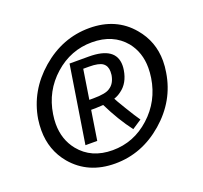

<svg xmlns="http://www.w3.org/2000/svg" viewBox="-113 -753 956 902"><g transform="rotate(-20 365.0 -302.0)"><path d="M104 -75Q43 -148 43 -247Q43 -274 47 -302Q69 -436 176.5 -529Q284 -622 418 -622Q552 -622 630 -529Q692 -456 692 -359Q692 -331 687 -302Q666 -168 558.5 -75Q451 18 317 18Q183 18 104 -75ZM616 -352Q616 -429 572 -484Q513 -555 407 -555Q301 -555 219.5 -482.5Q138 -410 121 -300Q117 -275 117 -252Q117 -174 162 -118Q221 -45 327 -45Q433 -45 514 -118.5Q595 -192 612 -302Q616 -328 616 -352ZM371 -497Q506 -497 506 -404Q506 -393 504 -381Q494 -319 452 -289Q435 -276 416 -270Q418 -264 449.5 -212Q481 -160 498 -136L451 -105Q400 -172 357 -260Q331 -258 317 -258H296L273 -111H214L275 -497ZM443 -396Q443 -424 424 -438Q405 -452 356 -452H327L304 -305H324Q387 -305 408 -321Q435 -338 442 -379Q443 -388 443 -396Z"/></g></svg>

Font: Rambla
Style: Italic
Weight: 400
Italic angle: -12°
Designer: Martin Sommaruga
Foundry: Martin Sommaruga
Version: Version 1.001